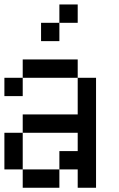

<svg xmlns="http://www.w3.org/2000/svg" viewBox="-20 -937 540 873"><path d="M0 -166.7V-333.3H83.3V-166.7ZM0 -500V-583.3H83.3V-500ZM166.7 -750V-833.3H250V-750ZM333.3 -166.7H250V-250H333.3V-333.3H83.3V-416.7H333.3V-583.3H416.7V-83.3H333.3ZM333.3 -583.3H83.3V-666.7H333.3ZM333.3 -833.3H250V-916.7H333.3ZM83.3 -166.7H250V-83.3H83.3Z"/></svg>

Font: GalmuriMono11 Regular
Style: Regular
Weight: 400
Designer: Lee Minseo (quiple)
Version: Version 2.399;hotconv 1.1.1;makeotfexe 2.6.0 DEVELOPMENT